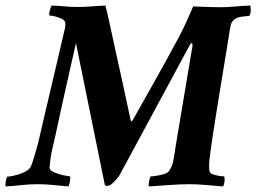

<svg xmlns="http://www.w3.org/2000/svg" viewBox="-47 -666 921 690"><path d="M236 -641Q259 -641 281.5 -643Q304 -645 332 -646Q338 -623 347.5 -579Q357 -535 369.5 -478Q382 -421 396 -357.5Q410 -294 423 -232Q423 -232 424 -231Q425 -230 426 -230Q427 -230 429 -232.5Q431 -235 431 -236Q431 -236 442 -255.5Q453 -275 471 -307Q489 -339 511 -378Q533 -417 555 -457.5Q577 -498 596 -533Q607 -554 619 -579.5Q631 -605 639 -624Q647 -643 647 -643Q651 -643 671.5 -642Q692 -641 714 -640.5Q736 -640 745 -640Q768 -640 796 -642.5Q824 -645 852 -646Q854 -643 854 -629Q854 -615 849 -609Q844 -609 825.5 -606.5Q807 -604 799 -599Q791 -594 786.5 -586.5Q782 -579 779 -559Q775 -534 767 -484.5Q759 -435 749 -375Q739 -315 729.5 -255Q720 -195 713 -148Q709 -120 706 -94.5Q703 -69 706 -50Q708 -43 719.5 -39Q731 -35 743.5 -33.5Q756 -32 759 -32Q761 -25 760 -14.5Q759 -4 755 4Q728 2 695 -1Q662 -4 632 -4Q601 -4 560.5 -1Q520 2 488 4Q486 1 488.5 -12.5Q491 -26 494 -32Q500 -32 513.5 -34Q527 -36 541 -40Q555 -44 560 -51Q571 -66 575 -85Q577 -93 580 -112.5Q583 -132 585 -145L642 -485Q643 -487 644.5 -499Q646 -511 641 -511Q639 -511 635 -504L384 -39Q382 -35 374 -25Q366 -15 356.5 -6.5Q347 2 338 2Q336 2 334 1.5Q332 1 330 0L226 -511Q212 -450 202.5 -407.5Q193 -365 186 -333.5Q179 -302 172.5 -273Q166 -244 159 -210.5Q152 -177 141 -131Q137 -115 134 -91.5Q131 -68 131 -63Q132 -53 149 -46Q166 -39 184 -35.5Q202 -32 205 -32Q206 -27 204.5 -15.5Q203 -4 199 4Q172 2 145.5 -1Q119 -4 89 -4Q58 -4 31.5 -1Q5 2 -27 4Q-28 -1 -26.5 -12.5Q-25 -24 -21 -31Q-15 -31 2 -34.5Q19 -38 37.5 -46Q56 -54 63 -66Q66 -71 71.5 -88.5Q77 -106 82.5 -125Q88 -144 90 -152Q98 -186 109 -234Q120 -282 132.5 -334Q145 -386 156 -434Q167 -482 175.5 -517.5Q184 -553 187 -567Q188 -572 188 -578Q188 -584 186 -589Q182 -597 162.5 -603.5Q143 -610 131 -610Q128 -616 132.5 -630.5Q137 -645 138 -646Q169 -645 187 -643Q205 -641 236 -641Z"/></svg>

Font: Amiri
Style: Bold Italic
Weight: 700
Italic angle: 10°
Designer: Khaled Hosny
Version: Version 0.113